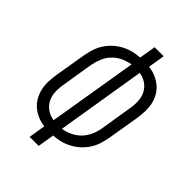

<svg xmlns="http://www.w3.org/2000/svg" viewBox="-215 -832 930 930"><g transform="rotate(45 250.0 -367.5)"><path d="M163 0 177 -86Q152 -89 130 -98.5Q108 -108 90 -123Q72 -138 60 -159Q48 -180 42.5 -204Q37 -228 38 -253.5Q39 -279 43 -305L70 -466Q74 -489 81.5 -512.5Q89 -536 102.5 -557Q116 -578 135 -595.5Q154 -613 176.5 -625Q199 -637 223 -643Q247 -649 270 -650L284 -735H346L332 -649Q357 -646 379.5 -636.5Q402 -627 420 -612Q438 -597 450 -576Q462 -555 467 -531Q472 -507 471 -481.5Q470 -456 466 -430L439 -269Q435 -246 427.5 -222.5Q420 -199 406.5 -178Q393 -157 374 -139.5Q355 -122 332.5 -110Q310 -98 286 -92Q262 -86 239 -85L225 0ZM188 -139 264 -597Q238 -593 213.5 -581.5Q189 -570 170.5 -550.5Q152 -531 142 -506.5Q132 -482 127 -457L101 -296Q96 -269 97 -242.5Q98 -216 109 -194Q120 -172 140.5 -157.5Q161 -143 188 -139ZM246 -138Q271 -142 295.5 -153.5Q320 -165 338.5 -184.5Q357 -204 367.5 -228.5Q378 -253 382 -278L408 -439Q413 -466 412 -492.5Q411 -519 400 -541Q389 -563 368.5 -577.5Q348 -592 321 -596Z"/></g></svg>

Font: Iosevka Light Oblique
Style: Regular
Weight: 300
Italic angle: -9°
Monospace: yes
Designer: Belleve Invis
Foundry: Belleve Invis
Version: Version 32.5.0; ttfautohint (v1.8.4)